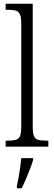

<svg xmlns="http://www.w3.org/2000/svg" viewBox="-20 -780 287 1021"><path d="M10 0V-32H20Q48 -32 64 -36.5Q80 -41 86.5 -56.5Q93 -72 93 -105V-656Q93 -689 85.5 -704.5Q78 -720 63 -724Q48 -728 25 -728H10V-760H154V-105Q154 -72 160.5 -56.5Q167 -41 183 -36.5Q199 -32 226 -32H237V0ZM70 208Q75 184 79.5 159.5Q84 135 87.5 110Q91 85 93 61H156V71Q150 92 139.5 119Q129 146 117.5 173Q106 200 95 221H70Z"/></svg>

Font: Noto Serif Khmer Condensed Light
Style: Regular
Weight: 300
Width: 3
Designer: Danh Hong and the Monotype Design Team
Foundry: Monotype Imaging Inc.
Version: Version 2.004